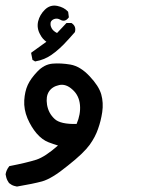

<svg xmlns="http://www.w3.org/2000/svg" viewBox="-39 -347 559 695"><path d="M21.5 328.1Q16.6 327.1 11.7 325.7Q6.8 324.2 2.7 321.8Q-1.5 319.3 -5.9 315.9L-6.3 315.4L-6.8 314.9Q-9.8 310.5 -12.2 305.9Q-14.6 301.3 -16.1 295.9Q-17.6 290.5 -18.6 284.7V284.2V283.2Q-16.1 268.1 -6.3 255.9L-5.4 254.4L-2.9 253.9Q57.1 242.2 92.8 231Q125 220.2 170.9 179.7Q153.3 174.3 136.7 168Q113.8 159.2 93.8 136.2Q74.2 113.3 60.5 81.5Q46.9 48.8 48.8 16.1Q50.8 -16.1 61.5 -39.6Q72.3 -63 96.2 -87.9Q121.1 -114.3 151.9 -116.7Q181.2 -119.1 215.8 -113.3Q252 -106.9 285.6 -70.8Q302.2 -53.2 312.7 -36.9Q323.2 -20.5 327.6 -4.9Q335.9 24.9 331.1 58.6Q326.2 91.3 315.9 119.6Q306.2 148.4 285.6 177.2Q274.9 191.9 255.4 210.7Q235.8 229.5 206.1 252.9Q176.8 276.9 153.8 290.8Q130.9 304.7 113.3 309.6Q80.6 318.4 23.4 328.1H22.5ZM238.3 101.6Q253.4 66.4 250.5 33.2Q249 16.1 242.2 2Q235.4 -12.2 223.1 -22.9Q199.7 -44.4 175.3 -39.1Q149.9 -33.7 138.2 -15.6Q126.5 2.4 131.3 32.2Q133.8 47.4 140.6 60.3Q147.5 73.2 158.7 83.5Q168.9 93.3 189.2 97.9Q209.5 102.5 238.3 101.6ZM85.9 -126 81.1 -128.9 78.6 -129.9 78.1 -132.8 74.2 -152.3 73.7 -155.8 76.7 -158.2 128.9 -195.8Q122.1 -200.7 116.5 -207Q110.8 -213.4 106.4 -222.2Q93.3 -245.1 99.1 -270Q105 -293.9 123.5 -312Q142.6 -330.6 168 -325.7Q192.4 -320.8 206.5 -305.7L207.5 -304.2L208 -302.2L210 -286.6L210.4 -284.7L209 -282.7Q195.8 -265.6 178.7 -275.9Q168.5 -281.7 157.7 -278.3Q152.3 -276.4 149.2 -273.4Q146 -270.5 144.5 -266.6Q144 -263.2 143.8 -260Q143.6 -256.8 144.5 -253.2Q145.5 -249.5 147.5 -245.6Q149.9 -240.7 154.8 -236.1Q159.7 -231.4 167.5 -227.5L199.7 -261.7L201.7 -263.7H204.1H217.8H219.7L221.2 -262.7Q237.3 -251.5 232.4 -231.9L231.9 -230.5L231 -229.5Q221.7 -218.8 211.9 -208Q202.1 -197.3 191.9 -186.5Q184.6 -179.2 177.2 -172.4Q169.9 -165.5 162.1 -159.4Q154.3 -153.3 146 -147.5Q139.6 -143.1 132.8 -139.6Q126 -136.2 119.1 -133.3Q112.3 -130.4 105 -128.4Q97.7 -126.5 89.8 -125L87.9 -124.5Z"/></svg>

Font: NaikaiFont
Style: SemiBold
Weight: 600
Version: Version 1.89